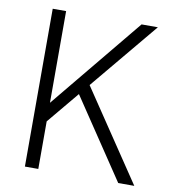

<svg xmlns="http://www.w3.org/2000/svg" viewBox="-80 -777 760 847"><g transform="rotate(10 300.0 -353.5)"><path d="M291 -427 578 0H506L248 -385ZM148 0H88V-707H148ZM133 -195V-278L486 -707H559Z"/></g></svg>

Font: Asta Sans Light
Style: Regular
Weight: 300
Designer: 42dot
Version: Version 1.000